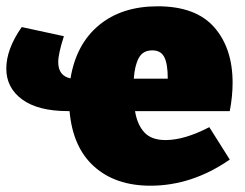

<svg xmlns="http://www.w3.org/2000/svg" viewBox="-22 -575 777 610"><path d="M708 -222H407Q414 -179 436.5 -154.5Q459 -130 504 -130Q564 -130 643 -171L708 -68Q588 15 456 15Q345 15 277 -46Q209 -107 199 -222H194Q99 -222 48.5 -259Q-2 -296 -2 -357Q-2 -419 47 -489L181 -460Q163 -404 163 -378Q163 -334 202 -326Q220 -435 292.5 -495Q365 -555 479 -555Q600 -555 658.5 -488.5Q717 -422 717 -312Q717 -269 708 -222ZM511 -325Q511 -372 500 -393.5Q489 -415 462 -415Q432 -415 419 -391Q406 -367 403 -325Z"/></svg>

Font: Bitter Pro Black
Style: Regular
Weight: 900
Designer: Sol Matas, and Bitter project Authors
Foundry: Sol Matas
Version: Version 1.010